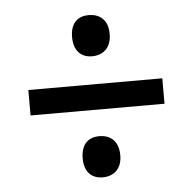

<svg xmlns="http://www.w3.org/2000/svg" viewBox="-41 -592 534 534"><g transform="rotate(-5 226.5 -324.5)"><path d="M225 -436C254 -436 279 -453 279 -494C279 -535 254 -551 225 -551C197 -551 174 -535 174 -494C174 -453 197 -436 225 -436ZM40 -358V-287H414V-358ZM225 -98C254 -98 279 -115 279 -155C279 -197 254 -213 225 -213C197 -213 174 -197 174 -155C174 -115 197 -98 225 -98Z"/></g></svg>

Font: Noto Sans Gurmukhi UI Condensed
Style: Regular
Weight: 400
Width: 3
Designer: Jelle Bosma - Monotype Design Team
Foundry: Monotype Imaging Inc.
Version: Version 2.004